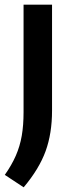

<svg xmlns="http://www.w3.org/2000/svg" viewBox="-40 -565 302 819"><path d="M61 234 -19.5 181Q10 139 27.5 99Q45 59 52.8 14.2Q60.5 -30.5 60.5 -86.5V-545H182V-93Q182 4 154.5 79.8Q127 155.5 61 234Z"/></svg>

Font: Encode Sans Semi Condensed SemiBold
Style: Regular
Weight: 600
Width: 4
Designer: Multiple Designers
Foundry: Impallari Type
Version: Version 3.000; ttfautohint (v1.8.3) -l 8 -r 50 -G 200 -x 14 